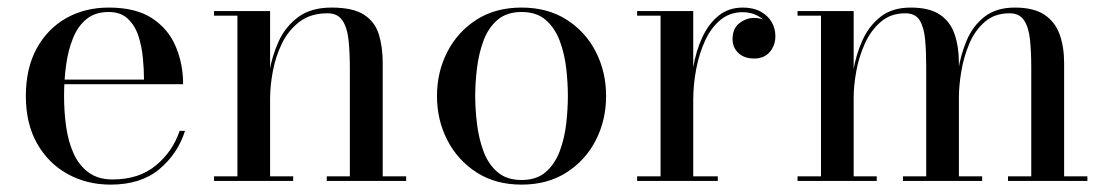

<svg xmlns="http://www.w3.org/2000/svg" viewBox="-20 -490 2999 520"><path d="M279.5 10Q215 10 163 -18.8Q111 -47.5 80.5 -101.2Q50 -155 50 -230Q50 -305 79.2 -358.5Q108.5 -412 159.2 -440.8Q210 -469.5 274.5 -469.5Q348 -469.5 392 -440.5Q436 -411.5 456 -364Q476 -316.5 476 -262H117V-274.5H370Q370 -301 367 -332.8Q364 -364.5 354.8 -392.8Q345.5 -421 326.2 -439.2Q307 -457.5 274.5 -457.5Q238 -457.5 214.5 -438.5Q191 -419.5 177.8 -386.8Q164.5 -354 159 -313.5Q153.5 -273 153.5 -230Q153.5 -187 159.2 -146.5Q165 -106 179.5 -74Q194 -42 219.8 -23Q245.5 -4 285 -4Q356.5 -4 402.2 -42Q448 -80 466.5 -135.5H481Q461.5 -73.5 411.5 -31.8Q361.5 10 279.5 10Z M711.5 -460V-12.5H774V0H559.5V-12.5H623V-447.5H559.5V-460ZM1016.5 -319.5V-12.5H1080V0H865V-12.5H927.5V-306Q927.5 -348 924 -381.5Q920.5 -415 907.5 -434.5Q894.5 -454 867 -454Q821 -454 790.8 -430.8Q760.5 -407.5 743.2 -371.5Q726 -335.5 718.8 -296.2Q711.5 -257 711.5 -224L703 -220.5Q703 -254.5 710 -297Q717 -339.5 735.2 -379Q753.5 -418.5 788 -444Q822.5 -469.5 878 -469.5Q936 -469.5 965.8 -450.2Q995.5 -431 1006 -397Q1016.5 -363 1016.5 -319.5Z M1392.5 10Q1322 10 1270.8 -23Q1219.5 -56 1191.5 -110.5Q1163.5 -165 1163.5 -230Q1163.5 -295 1191.5 -349.5Q1219.5 -404 1270.8 -436.8Q1322 -469.5 1392.5 -469.5Q1463 -469.5 1514.5 -436.8Q1566 -404 1593.8 -349.5Q1621.5 -295 1621.5 -230Q1621.5 -165 1593.8 -110.5Q1566 -56 1514.5 -23Q1463 10 1392.5 10ZM1392.5 -2.5Q1433.5 -2.5 1458.2 -24.2Q1483 -46 1496 -80.8Q1509 -115.5 1513.5 -155.2Q1518 -195 1518 -230Q1518 -265.5 1513.5 -305Q1509 -344.5 1496 -379.2Q1483 -414 1458.2 -435.8Q1433.5 -457.5 1392.5 -457.5Q1352 -457.5 1327 -435.8Q1302 -414 1289.2 -379.2Q1276.5 -344.5 1271.8 -305Q1267 -265.5 1267 -230Q1267 -195 1271.8 -155.2Q1276.5 -115.5 1289.2 -80.8Q1302 -46 1327 -24.2Q1352 -2.5 1392.5 -2.5Z M1850 -218Q1850 -263 1857.5 -307.5Q1865 -352 1882 -388.8Q1899 -425.5 1926.2 -447.5Q1953.5 -469.5 1992 -469.5Q2020 -469.5 2039.8 -458.8Q2059.5 -448 2069.8 -430.5Q2080 -413 2080 -392.5Q2080 -367 2064.8 -349.2Q2049.5 -331.5 2022.5 -331.5Q1995.5 -331.5 1979.8 -346.5Q1964 -361.5 1964 -384Q1964 -413 1982.5 -427.2Q2001 -441.5 2022.5 -441.5Q2038.5 -441.5 2051.5 -435Q2064.5 -428.5 2072 -417.2Q2079.5 -406 2079.5 -392.5H2067Q2067 -410.5 2057.2 -425Q2047.5 -439.5 2030.2 -448.2Q2013 -457 1991 -457Q1957 -457 1931.8 -436.5Q1906.5 -416 1890.2 -381.2Q1874 -346.5 1865.8 -304.2Q1857.5 -262 1857.5 -218ZM1857.5 -460V-12.5H1924V0H1705.5V-12.5H1769V-447.5H1705.5V-460Z M2292 -460V-12.5H2354.5V0H2140V-12.5H2203.5V-447.5H2140V-460ZM2577 -319.5V-12.5H2640V0H2425.5V-12.5H2488.5V-308Q2488.5 -350 2485.5 -383Q2482.5 -416 2470.8 -435Q2459 -454 2431.5 -454Q2392 -454 2365 -430.5Q2338 -407 2322 -371.2Q2306 -335.5 2299 -296.5Q2292 -257.5 2292 -226L2284.5 -222.5Q2284.5 -256.5 2291.2 -298.8Q2298 -341 2315.5 -380.2Q2333 -419.5 2364.8 -444.5Q2396.5 -469.5 2446.5 -469.5Q2497.5 -469.5 2525.8 -450.2Q2554 -431 2565.5 -397Q2577 -363 2577 -319.5ZM2862 -319.5V-12.5H2925V0H2710V-12.5H2773V-308Q2773 -350 2769.5 -383Q2766 -416 2753.5 -435Q2741 -454 2714 -454Q2673.5 -454 2646.8 -430.5Q2620 -407 2605 -371.2Q2590 -335.5 2583.5 -296.5Q2577 -257.5 2577 -226L2569 -222.5Q2569 -256.5 2575.2 -298.8Q2581.5 -341 2598 -380.2Q2614.5 -419.5 2646.2 -444.5Q2678 -469.5 2728.5 -469.5Q2779.5 -469.5 2808.5 -450.2Q2837.5 -431 2849.8 -397Q2862 -363 2862 -319.5Z"/></svg>

Font: Bodoni Moda 18pt
Style: Regular
Weight: 400
Designer: Owen Earl
Foundry: indestructible type
Version: Version 2.005